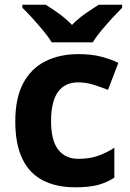

<svg xmlns="http://www.w3.org/2000/svg" viewBox="-20 -786 554 816"><path d="M300 10Q219 10 162 -19.5Q105 -49 75 -111Q45 -173 45 -270Q45 -370 79 -433Q113 -496 173.5 -526Q234 -556 313 -556Q369 -556 410.5 -545Q452 -534 483 -519L439 -404Q404 -418 373.5 -427Q343 -436 313 -436Q197 -436 197 -271Q197 -189 227.5 -150Q258 -111 313 -111Q360 -111 396 -123.5Q432 -136 466 -158V-31Q432 -9 394.5 0.5Q357 10 300 10ZM200 -606Q186 -629 163.5 -656Q141 -683 117.5 -709Q94 -735 75 -753V-766H174Q200 -750 230 -728.5Q260 -707 286 -680Q312 -707 343 -728.5Q374 -750 400 -766H499V-753Q481 -735 457 -709Q433 -683 410.5 -656Q388 -629 374 -606Z"/></svg>

Font: Noto Sans Nag Mundari
Style: Bold
Weight: 700
Version: Version 1.000